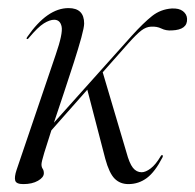

<svg xmlns="http://www.w3.org/2000/svg" viewBox="-20 -458 494 486"><path d="M193 -398.5Q193 -389 185.8 -362.5Q178.5 -336 166.8 -299.5Q155 -263 141.8 -223.2Q128.5 -183.5 116.5 -147.5L314 -368Q343.5 -400.5 365 -417.5Q386.5 -434.5 414.5 -436.5Q433 -437.5 443 -429.8Q453 -422 453.5 -410.5Q455 -382.5 415 -381Q400 -380 388.5 -385.8Q377 -391.5 362 -390.5Q350 -390 338 -381Q326 -372 305 -348.5L240 -275L300 -72.5Q307.5 -44.5 316.5 -33.2Q325.5 -22 338.5 -22Q348.5 -22 361.2 -31.5Q374 -41 387 -63Q389 -66.5 391.5 -65Q393 -63.5 391.5 -60Q372.5 -23 351.8 -7.5Q331 8 305 8Q284 8 270.2 -5.8Q256.5 -19.5 246.5 -56L201 -231L110 -128Q99 -94.5 92 -71.2Q85 -48 85 -42Q85 -35 88 -30.8Q91 -26.5 91 -19.5Q91 -9 76.2 -0.5Q61.5 8 39 8Q21 8 18.5 -1Q16 -10 22 -28L121 -319.5Q139.5 -373 136 -390.5Q132.5 -408 117 -408Q106 -408 91 -398.8Q76 -389.5 53 -362Q50 -358 48 -359.5Q46 -360.5 49 -364.5Q99.5 -437.5 153.5 -437.5Q193 -437.5 193 -398.5Z"/></svg>

Font: Fraunces 144pt Light
Style: Italic
Weight: 300
Italic angle: -16°
Version: Version 1.000;[0bf87f6ff]